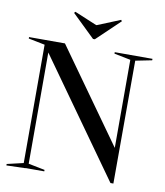

<svg xmlns="http://www.w3.org/2000/svg" viewBox="-94 -955 890 1037"><g transform="rotate(10 350.5 -437.0)"><path d="M119 0H219V-8L129 -26V-636L582 0H598L599 -674L689 -692V-700H482V-692L572 -674V-191L209 -700H12V-692L102 -674V-25L12 -4V4L112 1ZM486 -878 361 -827H357L235 -878L229 -871L354 -750H364L491 -871Z"/></g></svg>

Font: Mazius Display
Style: Regular
Weight: 400
Designer: Alberto Casagrande & Collletttivo
Foundry: Collletttivo
Version: Version 2.000;Glyphs 3.2 (3217)